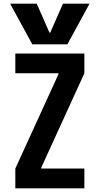

<svg xmlns="http://www.w3.org/2000/svg" viewBox="-20 -1020 540 1040"><path d="M35 -1000H179L248 -843H252L321 -1000H465L345 -780H155ZM63 0V-107L297 -619V-623H63V-730H437V-623L203 -111V-107H437V0Z"/></svg>

Font: M PLUS 1 Code SemiBold
Style: Regular
Weight: 600
Designer: Coji Morishita
Foundry: UNDERFOREST DESIGN
Version: Version 1.005